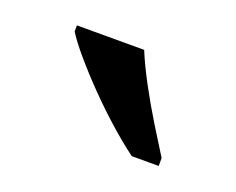

<svg xmlns="http://www.w3.org/2000/svg" viewBox="-45 -833 362 295"><g transform="rotate(20 136.0 -686.0)"><path d="M188 -606Q169 -620 147 -639.5Q125 -659 103.5 -681Q82 -703 65 -723Q48 -743 40 -756V-766H150Q159 -744 173.5 -717Q188 -690 204 -664Q220 -638 232 -619V-606Z"/></g></svg>

Font: Noto Serif Khmer Condensed Medium
Style: Regular
Weight: 500
Width: 3
Designer: Danh Hong and the Monotype Design Team
Foundry: Monotype Imaging Inc.
Version: Version 2.004